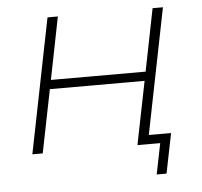

<svg xmlns="http://www.w3.org/2000/svg" viewBox="-48 -570 779 739"><g transform="rotate(-5 341.5 -200.5)"><path d="M162 -520H202L154 -279H520L568 -520H608L504 0H464L513 -244H147L98 0H58ZM528 119 552 0H464L472 -35H597L566 119Z"/></g></svg>

Font: Argentum Sans ExtraLight
Style: Italic
Weight: 200
Italic angle: -11°
Designer: Julieta Ulanovsky (font), Cristiano Sobral (main changes and remaster)
Foundry: Julieta Ulanovsky (font), Cristiano Sobral (main changes and remaster)
Version: Version 2.007;June 15, 2022;FontCreator 14.0.0.2814 64-bit; 